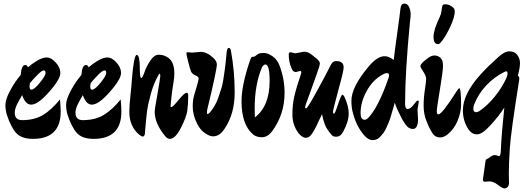

<svg xmlns="http://www.w3.org/2000/svg" viewBox="-20 -811 2927 1066"><path d="M163 -40Q99 -40 69.5 -73Q40 -106 18 -174Q10 -200 10 -229.5Q10 -259 36.5 -308.5Q63 -358 95 -395Q99 -450 120 -450Q131 -450 135 -437Q156 -456 186 -474Q216 -492 240 -492Q264 -492 289.5 -464Q315 -436 315 -406.5Q315 -377 274 -326Q197 -230 153 -230Q121 -230 103 -283Q102 -281 93.5 -266.5Q85 -252 81.5 -245Q78 -238 72 -226Q62 -203 62 -185Q62 -144 103 -144Q171 -144 218.5 -172.5Q266 -201 313 -259Q317 -215 317 -192Q317 -40 163 -40ZM146 -349Q144 -337 144 -331Q144 -313 154 -313Q170 -313 201.5 -352Q233 -391 233 -405.5Q233 -420 222.5 -420Q212 -420 186.5 -394Q161 -368 146 -349Z M500 -40Q436 -40 406.5 -73Q377 -106 355 -174Q347 -200 347 -229.5Q347 -259 373.5 -308.5Q400 -358 432 -395Q436 -450 457 -450Q468 -450 472 -437Q493 -456 523 -474Q553 -492 577 -492Q601 -492 626.5 -464Q652 -436 652 -406.5Q652 -377 611 -326Q534 -230 490 -230Q458 -230 440 -283Q439 -281 430.5 -266.5Q422 -252 418.5 -245Q415 -238 409 -226Q399 -203 399 -185Q399 -144 440 -144Q508 -144 555.5 -172.5Q603 -201 650 -259Q654 -215 654 -192Q654 -40 500 -40ZM483 -349Q481 -337 481 -331Q481 -313 491 -313Q507 -313 538.5 -352Q570 -391 570 -405.5Q570 -420 559.5 -420Q549 -420 523.5 -394Q498 -368 483 -349Z M923 -40Q910 -40 898 -54Q839 -125 839 -189Q839 -208 852 -276Q870 -378 870 -389.5Q870 -401 866.5 -401Q863 -401 859 -393Q833 -347 817 -288.5Q801 -230 796 -190Q791 -150 785 -78Q785 -53 772 -53Q766 -53 752 -64Q698 -110 698 -190Q698 -224 704.5 -284Q711 -344 712 -367Q723 -506 739 -506Q748 -506 752 -486.5Q756 -467 756 -442.5Q756 -418 757.5 -398Q759 -378 765 -378Q771 -378 782 -410Q793 -442 814.5 -474.5Q836 -507 861 -507Q886 -507 905 -496Q948 -474 948 -404Q948 -380 942 -345Q936 -310 931.5 -268.5Q927 -227 927 -221.5Q927 -216 931 -216Q939 -216 971.5 -256Q1004 -296 1016 -296Q1025 -296 1025 -282Q1025 -233 1020 -197Q1015 -161 984 -100.5Q953 -40 923 -40Z M1095 -523Q1129 -523 1165 -489Q1184 -471 1184 -454Q1184 -423 1131 -204Q1129 -194 1129 -186Q1129 -178 1133 -178Q1137 -178 1146 -187Q1178 -227 1191 -266Q1204 -305 1210 -323.5Q1216 -342 1221 -376Q1226 -410 1228 -424Q1231 -443 1239 -526Q1242 -545 1250.5 -545Q1259 -545 1262 -530Q1283 -416 1283 -298Q1283 -180 1228 -98Q1200 -54 1164 -54Q1149 -54 1135 -62Q1096 -80 1073 -127Q1050 -174 1050 -221Q1050 -254 1057.5 -280.5Q1065 -307 1072 -330Q1083 -366 1083 -375.5Q1083 -385 1064.5 -393Q1046 -401 1040.5 -414.5Q1035 -428 1025 -467.5Q1015 -507 1015 -514Q1015 -521 1022 -521L1047 -519Z M1490 -81Q1465 -49 1434.5 -49Q1404 -49 1386 -64Q1321 -118 1321 -249Q1321 -340 1370 -481Q1374 -491 1377 -493.5Q1380 -496 1387.5 -496Q1395 -496 1406 -506.5Q1417 -517 1442.5 -517Q1468 -517 1494 -498Q1520 -479 1532 -447Q1560 -372 1560 -296Q1560 -175 1490 -81ZM1454 -453Q1443 -453 1434 -436Q1394 -341 1394 -209Q1394 -176 1395 -159Q1477 -222 1477 -361Q1477 -453 1454 -453Z M1668 -524Q1691 -524 1711 -507Q1713 -505 1723.5 -497Q1734 -489 1740 -484Q1756 -469 1756 -458.5Q1756 -448 1738 -398Q1720 -348 1700 -292Q1674 -223 1674 -216Q1674 -209 1679 -209Q1687 -209 1739 -304Q1791 -399 1818 -453Q1828 -472 1846 -472Q1888 -472 1888 -437Q1888 -417 1862 -324Q1829 -201 1829 -190.5Q1829 -180 1834.5 -180Q1840 -180 1857 -232.5Q1874 -285 1881 -285Q1885 -285 1891 -276Q1916 -224 1916 -180Q1916 -136 1885 -79Q1871 -52 1846 -52Q1830 -52 1823 -60Q1803 -83 1799 -91Q1780 -115 1768 -177Q1761 -164 1750 -140Q1727 -87 1708 -63Q1696 -46 1677.5 -46Q1659 -46 1637 -72Q1604 -117 1603.5 -173Q1603 -229 1614.5 -278Q1626 -327 1650 -397L1653 -409Q1653 -417 1646 -417L1623 -411Q1606 -411 1599 -431Q1583 -467 1583 -509Q1583 -521 1593 -521L1620 -515Z M2301 -150Q2301 -95 2272 -95Q2249 -95 2232 -119Q2215 -143 2206 -162.5Q2197 -182 2188 -199.5Q2179 -217 2172 -241Q2171 -238 2166 -220L2158 -193Q2146 -149 2139.5 -134.5Q2133 -120 2125.5 -102.5Q2118 -85 2110 -74.5Q2102 -64 2093 -54Q2075 -33 2049.5 -33Q2024 -33 2000 -62Q1959 -110 1940 -182Q1931 -212 1931 -251Q1931 -290 1955 -337.5Q1979 -385 2027 -442Q2075 -499 2116 -499Q2138 -499 2166 -478Q2172 -532 2186 -631Q2200 -730 2203 -760.5Q2206 -791 2224.5 -791Q2243 -791 2251.5 -771.5Q2260 -752 2260 -733Q2260 -714 2257 -698Q2229 -412 2229 -233Q2229 -206 2244 -206Q2259 -206 2276.5 -229.5Q2294 -253 2299.5 -253Q2305 -253 2305 -245L2298 -202ZM2101 -395Q2049 -366 2015.5 -305Q1982 -244 1982 -183Q1982 -146 2005 -146Q2014 -146 2025 -157Q2081 -216 2136 -375Q2140 -385 2140 -393Q2140 -405 2128.5 -405Q2117 -405 2101 -395Z M2424 -572Q2420 -566 2412 -566Q2387 -566 2387 -606Q2387 -646 2422 -718Q2429 -733 2431 -749Q2433 -765 2433.5 -767.5Q2434 -770 2434.5 -771.5Q2435 -773 2435.5 -775.5Q2436 -778 2436.5 -779.5Q2437 -781 2438 -782.5Q2439 -784 2440 -785Q2443 -787 2456 -787Q2469 -787 2487 -776Q2505 -765 2505 -748Q2505 -715 2477 -656.5Q2449 -598 2424 -572ZM2464 -64Q2443 -48 2425.5 -48Q2408 -48 2396.5 -55.5Q2385 -63 2376 -80Q2361 -104 2346.5 -142Q2332 -180 2332 -224Q2332 -268 2339 -313Q2346 -358 2346 -373.5Q2346 -389 2330 -413.5Q2314 -438 2314 -443Q2314 -448 2317.5 -453.5Q2321 -459 2326.5 -464.5Q2332 -470 2337.5 -474Q2343 -478 2350 -484Q2373 -503 2392 -503Q2411 -503 2425.5 -490Q2440 -477 2439.5 -445Q2439 -413 2424 -324Q2405 -210 2405 -193Q2405 -176 2414 -176Q2434 -176 2515 -304Q2526 -321 2530.5 -321Q2535 -321 2537.5 -296Q2540 -271 2540 -229.5Q2540 -188 2520.5 -140.5Q2501 -93 2464 -64Z M2676 83Q2676 75 2682 72.5Q2688 70 2692 67.5Q2696 65 2702 60Q2716 50 2725.5 50Q2735 50 2741.5 53Q2748 56 2750 56Q2761 56 2761 15Q2766 -82 2780 -214Q2751 -168 2704 -116.5Q2657 -65 2629 -65Q2601 -65 2583 -90Q2550 -137 2550 -198Q2550 -288 2645 -394Q2678 -430 2694.5 -445.5Q2711 -461 2746 -493.5Q2781 -526 2809 -526Q2837 -526 2852 -506Q2867 -486 2867 -460.5Q2867 -435 2855 -391Q2863 -386 2863 -376.5Q2863 -367 2861 -357Q2816 -75 2810.5 13Q2805 101 2805 152L2806 205Q2806 218 2799 226.5Q2792 235 2781 235Q2770 235 2744.5 215.5Q2719 196 2696 196L2673 198Q2661 198 2661 187L2674 94ZM2790 -415Q2787 -415 2783 -413Q2724 -384 2679 -336Q2634 -288 2612 -229Q2608 -217 2608 -208Q2608 -188 2623 -188Q2631 -188 2641 -194Q2687 -225 2728 -276Q2769 -327 2793 -381Q2798 -393 2798 -404Q2798 -415 2790 -415Z"/></svg>

Font: Ma Shan Zheng
Style: Regular
Weight: 400
Designer: ZhongQi
Foundry: ZhongQi
Version: Version 2.001